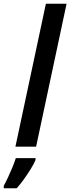

<svg xmlns="http://www.w3.org/2000/svg" viewBox="-79 -780 374 1021"><path d="M3 0 165 -760H275L113 0ZM-59 208Q-49 190 -36.5 163.5Q-24 137 -13 110Q-2 83 5 61H110V71Q101 92 84 119.5Q67 147 47.5 174Q28 201 10 221H-59Z"/></svg>

Font: Noto Sans Condensed SemiBold
Style: Italic
Weight: 600
Width: 3
Italic angle: -12°
Designer: Monotype Design Team
Foundry: Monotype Imaging Inc.
Version: Version 2.013; ttfautohint (v1.8.4.7-5d5b)